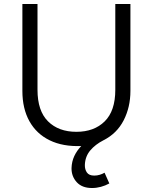

<svg xmlns="http://www.w3.org/2000/svg" viewBox="-20 -720 768 965"><path d="M442.5 225Q392.5 225 365.8 195.8Q339 166.5 339.5 125Q340.5 92 353.5 64.2Q366.5 36.5 388.5 14Q296 17.5 229.8 -14.8Q163.5 -47 128 -110.5Q92.5 -174 92.5 -263V-700H168.5V-268.5Q168.5 -162.5 221.5 -110Q274.5 -57.5 364 -57.5Q453 -57.5 506.2 -110Q559.5 -162.5 559.5 -268.5V-700H635.5V-263Q635.5 -181.5 601.5 -115.2Q567.5 -49 500 -15Q459 6 433.5 36.2Q408 66.5 406.5 109Q406 131.5 416.8 147Q427.5 162.5 453.5 162.5Q468 162.5 481.2 158.5Q494.5 154.5 505.5 148L529.5 202Q509.5 213 487.2 219Q465 225 442.5 225Z"/></svg>

Font: Geologica Cursive ExtraLight
Style: Regular
Weight: 250
Designer: Sindre Bremnes, Frode Helland
Foundry: Monokrom Skriftforlag AS
Version: Version 1.010;gftools[0.9.28]